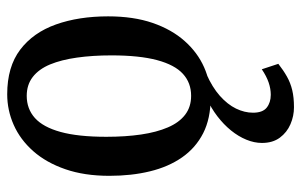

<svg xmlns="http://www.w3.org/2000/svg" viewBox="-175 -433 856 546"><g transform="rotate(-90 253.0 -160.0)"><path d="M26 -277Q26 -348 44.8 -402.2Q63.5 -456.5 96.2 -493.5Q129 -530.5 170.8 -549Q212.5 -567.5 258 -567.5Q336 -567.5 384.8 -530.5Q433.5 -493.5 456.5 -428.8Q479.5 -364 479.5 -280.5Q479.5 -208.5 460.8 -154Q442 -99.5 409.2 -62.8Q376.5 -26 334.5 -7.5Q292.5 11 247 11Q189 11 147.2 -10.2Q105.5 -31.5 78.5 -70.2Q51.5 -109 38.8 -161.5Q26 -214 26 -277ZM253.5 -44.5Q290.5 -44.5 316 -67.8Q341.5 -91 355 -141.2Q368.5 -191.5 368.5 -271Q368.5 -325 362.2 -369.2Q356 -413.5 342.8 -445.5Q329.5 -477.5 307.2 -494.8Q285 -512 253.5 -512Q216.5 -512 190.5 -488.8Q164.5 -465.5 150.8 -415.8Q137 -366 137 -285.5Q137 -231 143.5 -186.8Q150 -142.5 163.8 -110.5Q177.5 -78.5 199.8 -61.5Q222 -44.5 253.5 -44.5ZM221 248Q196 248 172.8 238Q149.5 228 134.5 207.8Q119.5 187.5 119.5 157Q119.5 135 128.8 112.5Q138 90 155 69Q172 48 195.5 30Q219 12 247 -0.5L276 -5L315.5 -1Q278 15.5 253.5 37.2Q229 59 217.2 83.2Q205.5 107.5 205.5 131.5Q205.5 159 220 170.5Q234.5 182 256.5 182Q273.5 182 291.2 176Q309 170 329 156.5L344.5 203.5Q326 218 308.2 228Q290.5 238 269.8 243Q249 248 221 248Z"/></g></svg>

Font: Merriweather 24pt SemiCondensed
Style: Regular
Weight: 400
Width: 4
Designer: Eben Sorkin
Foundry: Eben Sorkin
Version: Version 2.100